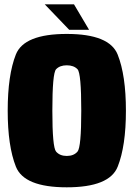

<svg xmlns="http://www.w3.org/2000/svg" viewBox="-20 -834 599 860"><path d="M279 5Q470.5 5 507.2 -87.5Q544 -180 544 -338Q544 -496.5 507.2 -589.2Q470.5 -682 279 -682Q87.5 -682 51 -589.8Q14.5 -497.5 14.5 -338Q14.5 -180 51.2 -87.5Q88 5 279 5ZM279 -135.5Q248 -135.5 231.2 -155Q214.5 -174.5 214.5 -338Q214.5 -506 231.2 -523.8Q248 -541.5 279 -541.5Q310.5 -541.5 327.2 -523.8Q344 -506 344 -338Q344 -174.5 327.2 -155Q310.5 -135.5 279 -135.5ZM290 -700.5H379L311.5 -814.5H180.5Z"/></svg>

Font: Anybody Condensed Black
Style: Regular
Weight: 900
Width: 3
Designer: Tyler Finck
Foundry: Etcetera Type Company
Version: Version 1.113;gftools[0.9.25]